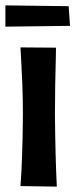

<svg xmlns="http://www.w3.org/2000/svg" viewBox="-26 -693 280 713"><path d="M185 0 50 -2Q52 -26 53.5 -54.5Q55 -83 56 -116Q57 -149 58 -186.5Q59 -224 59 -267Q59 -329 57 -378Q55 -427 53 -462Q51 -497 50 -517L182 -516Q182 -500 181 -464.5Q180 -429 179 -378.5Q178 -328 178 -266Q178 -227 179 -191Q180 -155 180.5 -121.5Q181 -88 182.5 -57.5Q184 -27 185 0ZM-6 -594V-673L229 -670L234 -597Z"/></svg>

Font: Truculenta ExtraBold
Style: Regular
Weight: 800
Version: Version 1.002